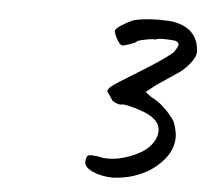

<svg xmlns="http://www.w3.org/2000/svg" viewBox="-40 -800 575 533"><g transform="rotate(5 247.5 -534.0)"><path d="M457 -437Q457 -384 397 -342Q352 -313 294 -310Q262 -310 237 -321Q212 -332 213 -347.5Q214 -363 220 -365.5Q226 -368 247 -365Q283 -356 326.5 -370.5Q370 -385 389 -406.5Q408 -428 408 -450Q408 -486 349 -504Q322 -513 304 -515Q291 -511 274 -522Q273 -523 257 -547Q256 -554 268.5 -563.5Q281 -573 327 -601Q405 -648 433 -673H432Q445 -691 442 -696.5Q439 -702 431 -704Q383 -708 378 -702Q372 -704 349.5 -699.5Q327 -695 326 -692Q325 -689 307 -683Q289 -677 286 -678Q280 -679 271.5 -694Q263 -709 263 -718Q271 -731 311 -750Q349 -760 412 -757H413Q484 -749 494 -691Q497 -675 492 -664Q479 -638 452 -618L391 -577L363 -555L380 -542Q417 -524 447 -481Q457 -454 457 -437Z"/></g></svg>

Font: Caveat
Style: Regular
Weight: 400
Designer: Pablo Impallari
Foundry: Creative Lab NY
Version: Version 1.096; ttfautohint (v1.3)